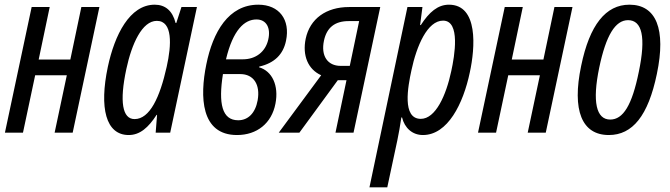

<svg xmlns="http://www.w3.org/2000/svg" viewBox="-20 -566 2858 819"><path d="M1 0H78L130 -245H265L213 0H290L404 -536H327L280 -312H145L192 -536H115Z M529 10C577 10 613 -22 648 -76H650L644 0H706L820 -536H754L732 -468H729C716 -520 685 -546 640 -546C533 -546 469 -417 440 -281C403 -106 431 10 529 10ZM554 -58C502 -58 489 -132 519 -272C542 -379 586 -477 649 -477C717 -477 712 -374 691 -281C662 -151 619 -58 554 -58Z M991 10C1076 10 1139 -40 1155 -124C1170 -201 1141 -263 1085 -279L1086 -282C1151 -297 1188 -334 1200 -392C1219 -482 1171 -546 1082 -546C955 -546 888 -430 860 -291C832 -154 836 10 991 10ZM1074 -483C1117 -483 1136 -446 1124 -396C1112 -345 1071 -313 1016 -313H944C974 -439 1023 -483 1074 -483ZM996 -53C927 -53 911 -124 931 -250H1005C1062 -250 1091 -205 1079 -138C1069 -83 1038 -53 996 -53Z M1169 0H1257L1421 -224H1458L1411 0H1488L1602 -536H1469C1371 -536 1302 -486 1284 -401C1269 -329 1294 -270 1350 -245ZM1433 -285C1377 -285 1348 -328 1362 -393C1374 -449 1409 -476 1467 -476H1512L1472 -285Z M1556 233H1632L1675 32C1681 4 1687 -31 1692 -65H1695C1706 -20 1739 10 1784 10C1890 10 1956 -124 1984 -257C2007 -362 2021 -546 1895 -546C1848 -546 1811 -515 1775 -459H1772L1782 -536H1718ZM1775 -59C1694 -59 1720 -197 1735 -266C1757 -370 1803 -478 1870 -478C1945 -478 1919 -327 1905 -263C1883 -159 1838 -59 1775 -59Z M2019 0H2096L2148 -245H2283L2231 0H2308L2422 -536H2345L2298 -312H2163L2210 -536H2133Z M2577 10C2678 10 2745 -72 2782 -251C2822 -442 2779 -546 2665 -546C2564 -546 2495 -460 2459 -285C2419 -95 2462 10 2577 10ZM2583 -56C2523 -56 2506 -132 2536 -277C2565 -416 2605 -480 2659 -480C2719 -480 2736 -408 2705 -260C2676 -117 2638 -56 2583 -56Z"/></svg>

Font: Noto Sans ExtraCondensed
Style: Italic
Weight: 400
Width: 2
Italic angle: -12°
Designer: Monotype Design Team
Foundry: Monotype Imaging Inc.
Version: Version 2.013